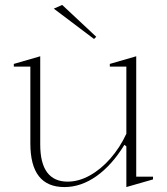

<svg xmlns="http://www.w3.org/2000/svg" viewBox="-20 -743 676 778"><path d="M241 15Q172 15 137.5 -29Q103 -73 103 -162V-473H36V-484L143 -515V-158Q143 -82 171 -44.5Q199 -7 254 -7Q299 -7 344 -32Q389 -57 427.5 -101Q466 -145 492 -201V-473H425V-484L532 -515V-27H600V-16L492 15V-150L484 -156Q433 -73 370.5 -29Q308 15 241 15ZM361 -585 198 -708 232 -723 370 -594Z"/></svg>

Font: Kalnia Thin ExtraLight
Style: Regular
Weight: 250
Version: Version 1.105